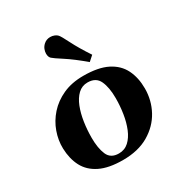

<svg xmlns="http://www.w3.org/2000/svg" viewBox="-181 -904 997 1052"><g transform="rotate(-30 318.0 -378.0)"><path d="M41 -205.6Q39.6 -257.8 57.9 -309.1Q76.2 -360.4 113.5 -402.3Q150.9 -444.3 206.5 -469.7Q262.2 -495.1 335.9 -495.1Q429.7 -495.1 486.3 -466.6Q543 -438 568.6 -386.5Q594.2 -335 594.2 -266.6Q594.2 -191.9 559.6 -128.2Q524.9 -64.5 458.3 -25.4Q391.6 13.7 295.4 13.7Q205.6 13.7 150.1 -13.7Q94.7 -41 68.8 -90.3Q43 -139.6 41 -205.6ZM293.5 -28.8Q330.1 -28.8 356 -52.5Q381.8 -76.2 397.9 -115.5Q414.1 -154.8 421.6 -203.1Q429.2 -251.5 429.2 -300.8Q429.2 -368.2 409.9 -410.2Q390.6 -452.1 337.9 -452.1Q302.2 -452.1 277.1 -428.2Q252 -404.3 236.3 -364.5Q220.7 -324.7 213.4 -275.9Q206.1 -227.1 206.1 -177.7Q206.1 -112.3 223.9 -70.6Q241.7 -28.8 293.5 -28.8ZM404.8 -542.5Q338.4 -598.6 290 -629.6Q241.7 -660.6 231.4 -670.4Q220.2 -680.7 220.2 -702.1Q220.2 -714.8 225.6 -728.8Q231 -742.7 243.2 -753.9Q260.7 -770 285.2 -770Q298.8 -770 311.3 -764.9Q323.7 -759.8 330.1 -752.4Q339.8 -741.7 365.2 -690.9Q390.6 -640.1 436.5 -570.8Z"/></g></svg>

Font: Gelasio
Style: Bold Italic
Weight: 700
Italic angle: -8.5°
Designer: Eben Sorkin
Foundry: Eben Sorkin
Version: Version 1.008